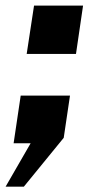

<svg xmlns="http://www.w3.org/2000/svg" viewBox="-32 -526 351 705"><path d="M-11.5 159.5 80.5 0H18L44 -175H225L202 -20L55.5 159.5ZM66 -328 93 -505.5H273L247 -328Z"/></svg>

Font: Public Sans Thin ExtraBold
Style: Italic
Weight: 800
Italic angle: -8°
Version: Version 2.001